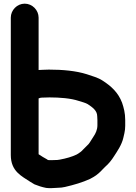

<svg xmlns="http://www.w3.org/2000/svg" viewBox="-20 -757 724 1022"><path d="M209 -237.5C220.1 -237.5 229.8 -237.8 243.4 -238.5C299.5 -238.4 357.1 -233.8 398.2 -220.1C414.8 -214.9 436.4 -209.3 447.2 -202.5C472.1 -185.9 497.5 -168.4 497.5 -138C497.5 -131.3 498.5 -124.7 498.5 -118V-90C498.5 -66 488.5 -45.5 477.8 -30.2C469.8 -18.8 459.6 0.4 451.5 9.9C443.2 19.5 432 28.1 420.6 40.8C411.9 50.9 403.2 56.2 388.9 65.1C364 77.4 331.2 86.6 298 92.7L285.1 94.5C262.7 94.7 237.2 97.6 232.8 93.2C232.1 92.4 230.8 91.4 229.6 90.8C213.9 83 202.1 74.4 185.5 64L185.5 -233.2C192.3 -235.7 195.4 -237.5 209 -237.5ZM209 -385.5C200.7 -385.5 193.5 -385.2 185.5 -384.4V-663C185.5 -703.2 152.1 -737.5 111.5 -737.5C70.9 -737.5 37.5 -703.2 37.5 -663V68C37.5 155.9 96.2 180.8 142.1 211.4C142.2 211.5 142.4 211.6 142.6 211.7L162.6 223.7C162.9 223.9 163.7 224.3 164.2 224.5C181.5 231.7 204 239.2 226 243.3C249.4 246.7 270.2 242.5 289 242.5C301 242.5 314.1 240.9 325.8 238.2C374.1 227 419 213.9 459.2 195.4C459.4 195.3 459.8 195.1 460.1 194.9L478.1 184.9C496.6 174.4 513.8 158.4 528.1 142.6L540.5 130.2C558.8 114.5 574 95.4 587.6 73.7C604.3 47.7 627.4 15 636.2 -22.2L642.2 -48.2C645.1 -61.3 646.5 -74.4 646.5 -88V-118C646.5 -156.1 638.7 -183.5 629.8 -210.2C609.2 -265 571 -298.9 526.9 -327.4C500.8 -344.8 470.7 -351.7 442 -361.9C384.2 -380.1 313.7 -386.5 240 -386.5C228.7 -386.5 218.2 -385.5 209 -385.5Z"/></svg>

Font: Smoothie
Style: SeBd
Weight: 600
Foundry: Cannot Into Space Fonts
Version: Version 0.8